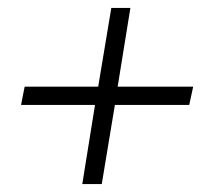

<svg xmlns="http://www.w3.org/2000/svg" viewBox="-20 -524 540 483"><path d="M456 -260H269L236 -61H187L219 -260H33L42 -306H227L260 -504H308L276 -306H466Z"/></svg>

Font: Lekton
Style: Italic
Weight: 400
Italic angle: -9.3°
Designer: Paolo Mazzetti, Luciano Perondi, Raffaele Flato, Elena Papassissa, Emilio Macchia, Michela Povoleri, Tobias Seemiller, R
Version: Version 3.000